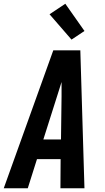

<svg xmlns="http://www.w3.org/2000/svg" viewBox="-41 -1003 561 1023"><path d="M-21 0 243 -735H387L409 0H281L282 -155H156L107 0ZM190 -260H284L287 -490Q287 -509 287 -528Q287 -547 287 -566Q281 -547 275 -528Q269 -509 263 -490ZM340 -792 223 -927 307 -983 409 -838Z"/></svg>

Font: Iosevka Extrabold Oblique
Style: Regular
Weight: 800
Italic angle: -9°
Monospace: yes
Designer: Belleve Invis
Foundry: Belleve Invis
Version: Version 32.5.0; ttfautohint (v1.8.4)